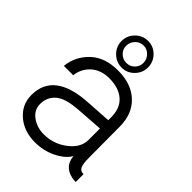

<svg xmlns="http://www.w3.org/2000/svg" viewBox="-225 -877 984 984"><g transform="rotate(45 266.5 -385.0)"><path d="M257 -581Q217 -581 188.5 -609.5Q160 -638 160 -677Q160 -717 188.5 -745.5Q217 -774 257 -774Q296 -774 324 -745.5Q352 -717 352 -677Q352 -638 324 -609.5Q296 -581 257 -581ZM257 -741Q231 -741 212.5 -722Q194 -703 194 -677Q194 -651 212.5 -633Q231 -615 257 -615Q283 -615 301 -633Q319 -651 319 -677Q319 -703 300.5 -722Q282 -741 257 -741ZM213 4Q134 4 81.5 -41Q29 -86 29 -155Q29 -318 256 -333L399 -342V-363Q399 -429 359.5 -463.5Q320 -498 251 -498Q191 -498 153 -464Q115 -430 109 -378H41Q49 -453 104 -505.5Q159 -558 254 -558Q352 -558 408 -504.5Q464 -451 464 -360L465 -135Q465 -91 474 -73.5Q483 -56 505 -57V0Q490 0 477 -3Q409 -17 403 -86Q381 -48 328 -22Q275 4 213 4ZM216 -57Q287 -57 343 -100Q399 -143 399 -199V-282L256 -272Q164 -266 128.5 -234.5Q93 -203 93 -154Q93 -110 130.5 -83.5Q168 -57 216 -57Z"/></g></svg>

Font: Oakes Grotesk Light
Style: Regular
Weight: 300
Designer: Samuel Oakes
Foundry: Samuel Oakes
Version: Version 1.000;PS 001.000;hotconv 1.0.88;makeotf.lib2.5.64775